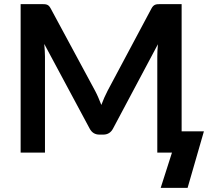

<svg xmlns="http://www.w3.org/2000/svg" viewBox="-20 -743 1025 935"><path d="M973 -103.5 893.5 172H762.5L817.5 0H746V-467Q746 -495 749 -527.5L530.5 -117Q515 -87.5 483 -87.5H464Q432 -87.5 416.5 -117L195.5 -529Q197 -512.5 198 -496.5Q199 -480.5 199 -467V0H80.5V-723H182Q191 -723 197.5 -722.5Q204 -722 209.2 -720Q214.5 -718 218.8 -713.5Q223 -709 227 -701.5L443.5 -300Q452 -284 459.2 -267Q466.5 -250 473.5 -232Q480.5 -250.5 488 -267.8Q495.5 -285 504 -301L717.5 -701.5Q721.5 -709 726 -713.5Q730.5 -718 735.8 -720Q741 -722 747.5 -722.5Q754 -723 763 -723H864.5V-103.5Z"/></svg>

Font: Lato 2
Style: Bold
Weight: 700
Designer: Lukasz Dziedzic with Adam Twardoch and Botio Nikoltchev
Foundry: tyPoland Lukasz Dziedzic
Version: Version 2.015; 2015-08-06; http://www.latofonts.com/